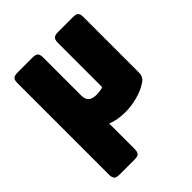

<svg xmlns="http://www.w3.org/2000/svg" viewBox="-209 -655 999 999"><g transform="rotate(-45 291.0 -155.5)"><path d="M49 181V-492Q49 -514 57.5 -522.5Q66 -531 88 -531H199Q221 -531 229.5 -522.5Q238 -514 238 -492V-214Q238 -184 252.5 -171Q267 -158 299 -158Q316 -158 339 -163Q346 -164 346 -172V-492Q346 -514 355 -522.5Q364 -531 386 -531H497Q519 -531 527 -522.5Q535 -514 535 -492V-86Q535 -67 527.5 -54Q520 -41 502 -31Q471 -11 426.5 0.5Q382 12 340 12Q282 12 238 -6V181Q238 203 229.5 211.5Q221 220 199 220H88Q66 220 57.5 211.5Q49 203 49 181Z"/></g></svg>

Font: YamahaIndonesia935. App XBold
Style: Regular
Weight: 800
Designer: Dalton Maag Ltd
Foundry: Dalton Maag Ltd
Version: Version 1.002; January 01, 2024; Regular/Italic